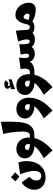

<svg xmlns="http://www.w3.org/2000/svg" viewBox="1512 -2293 1181 4245"><g transform="rotate(-90 2102.5 -170.5)"><path d="M296 246Q227 246 166.5 218Q106 190 68 134Q30 78 30 -4Q30 -56 48 -108Q66 -160 102 -205.5Q138 -251 193 -283L315 -108Q278 -80 256.5 -37Q235 6 235 47Q235 74 247 98Q259 122 281 136.5Q303 151 332 151Q382 151 408.5 122Q435 93 442.5 44Q450 -5 442 -65.5Q434 -126 415 -191Q396 -256 371 -316L634 -355Q659 -282 663 -200Q667 -118 648 -39Q629 40 585 104.5Q541 169 469 207.5Q397 246 296 246ZM323 -333Q294 -352 265.5 -375Q237 -398 217 -423L308 -521Q333 -493 358 -471Q383 -449 415 -427Z M1127 0V-100Q1154 -100 1180.5 -100Q1207 -100 1234 -101L1254 -51L1234 -1Q1207 -1 1180.5 -0.5Q1154 0 1127 0ZM899 400 728 209Q788 173 844.5 135.5Q901 98 945 56.5Q989 15 1015 -33Q1041 -81 1041 -139Q1041 -163 1031 -178.5Q1021 -194 1005 -201.5Q989 -209 972 -209Q949 -209 927.5 -195Q906 -181 906 -157Q906 -133 927.5 -121Q949 -109 982 -104.5Q1015 -100 1049 -100L1038 4Q944 4 873.5 -23Q803 -50 763.5 -97.5Q724 -145 724 -205Q724 -261 750.5 -305Q777 -349 824 -374Q871 -399 930 -399Q1005 -399 1062 -366Q1119 -333 1151.5 -270.5Q1184 -208 1184 -119Q1184 -32 1160 42.5Q1136 117 1095 181Q1054 245 1003.5 299.5Q953 354 899 400Z M1234 0V-100Q1277 -100 1297 -143Q1317 -186 1317 -259Q1317 -321 1311.5 -393.5Q1306 -466 1294 -542Q1282 -618 1264 -690L1532 -741Q1536 -644 1535 -553Q1534 -462 1529.5 -388Q1525 -314 1516 -266Q1506 -209 1486.5 -160.5Q1467 -112 1434.5 -76Q1402 -40 1353 -20Q1304 0 1234 0Z M1780 400 1609 209Q1669 173 1725.5 135.5Q1782 98 1826 56.5Q1870 15 1896 -33Q1922 -81 1922 -139Q1922 -163 1912 -178.5Q1902 -194 1886 -201.5Q1870 -209 1853 -209Q1830 -209 1808.5 -195Q1787 -181 1787 -157Q1787 -133 1808.5 -121Q1830 -109 1863 -104.5Q1896 -100 1930 -100L1919 4Q1825 4 1754.5 -23Q1684 -50 1644.5 -97.5Q1605 -145 1605 -205Q1605 -261 1631.5 -305Q1658 -349 1705 -374Q1752 -399 1811 -399Q1886 -399 1943 -366Q2000 -333 2032.5 -270.5Q2065 -208 2065 -119Q2065 -32 2041 42.5Q2017 117 1976 181Q1935 245 1884.5 299.5Q1834 354 1780 400Z M2528 0V-100Q2555 -100 2581.5 -100Q2608 -100 2635 -101L2655 -51L2635 -1Q2608 -1 2581.5 -0.5Q2555 0 2528 0ZM2300 400 2129 209Q2189 173 2245.5 135.5Q2302 98 2346 56.5Q2390 15 2416 -33Q2442 -81 2442 -139Q2442 -163 2432 -178.5Q2422 -194 2406 -201.5Q2390 -209 2373 -209Q2350 -209 2328.5 -195Q2307 -181 2307 -157Q2307 -133 2328.5 -121Q2350 -109 2383 -104.5Q2416 -100 2450 -100L2439 4Q2345 4 2274.5 -23Q2204 -50 2164.5 -97.5Q2125 -145 2125 -205Q2125 -261 2151.5 -305Q2178 -349 2225 -374Q2272 -399 2331 -399Q2406 -399 2463 -366Q2520 -333 2552.5 -270.5Q2585 -208 2585 -119Q2585 -32 2561 42.5Q2537 117 2496 181Q2455 245 2404.5 299.5Q2354 354 2300 400ZM2377 -521 2359 -527Q2311 -527 2287 -547.5Q2263 -568 2263 -596Q2263 -629 2292 -647Q2321 -665 2358 -665Q2381 -665 2405.5 -659Q2430 -653 2449 -633L2387 -573Q2377 -581 2366.5 -584.5Q2356 -588 2345 -588Q2335 -588 2327 -584.5Q2319 -581 2319 -570Q2319 -559 2334.5 -549.5Q2350 -540 2389 -547Q2415 -552 2430 -557.5Q2445 -563 2470 -574V-523ZM2255 -428V-519Q2298 -528 2332 -535Q2366 -542 2399 -548Q2432 -554 2470 -560V-503Q2430 -491 2399 -480.5Q2368 -470 2335 -458Q2302 -446 2255 -428Z M3351 11Q3289 11 3247.5 -11Q3206 -33 3183.5 -66Q3161 -99 3154 -132L3246 -252Q3246 -203 3252.5 -169.5Q3259 -136 3272 -119Q3285 -102 3305 -102Q3336 -102 3344.5 -121Q3353 -140 3353 -171Q3353 -209 3340.5 -257.5Q3328 -306 3309 -361L3545 -410Q3549 -382 3552 -355Q3555 -328 3557 -294.5Q3559 -261 3559 -212Q3559 -155 3537 -104Q3515 -53 3469 -21Q3423 11 3351 11ZM2635 0V-100Q2656 -100 2670.5 -111Q2685 -122 2693 -138Q2701 -154 2704.5 -171.5Q2708 -189 2708 -202Q2708 -230 2706.5 -252Q2705 -274 2697 -305L2952 -340Q2949 -314 2947 -294.5Q2945 -275 2944 -254.5Q2943 -234 2943 -202L2876 -172Q2876 -118 2844.5 -79.5Q2813 -41 2758.5 -20.5Q2704 0 2635 0ZM3038 9Q2988 9 2944.5 -10.5Q2901 -30 2874 -72Q2847 -114 2847 -183L2943 -202Q2943 -175 2949 -156Q2955 -137 2967 -127Q2979 -117 2997 -117Q3020 -117 3029 -136Q3038 -155 3038 -183Q3038 -212 3033 -237.5Q3028 -263 3016 -304L3249 -334Q3248 -321 3247 -304Q3246 -287 3246 -252Q3246 -176 3221.5 -117Q3197 -58 3150.5 -24.5Q3104 9 3038 9ZM3625 0Q3565 0 3524 -22.5Q3483 -45 3462 -90Q3441 -135 3441 -202L3559 -212Q3559 -154 3577 -127Q3595 -100 3625 -100L3645 -50Z M4014 29Q3953 29 3899 15Q3845 1 3802 -18.5Q3759 -38 3729 -55L3772 -134Q3793 -127 3822.5 -118Q3852 -109 3877 -109Q3897 -109 3911 -117.5Q3925 -126 3925 -148Q3925 -167 3914 -188Q3903 -209 3886 -224Q3869 -239 3852 -239Q3831 -239 3819 -225Q3807 -211 3800 -189Q3793 -167 3788.5 -142.5Q3784 -118 3778 -97Q3762 -40 3720 -20Q3678 0 3625 0V-100Q3645 -100 3657.5 -110.5Q3670 -121 3678 -139Q3686 -157 3691.5 -180Q3697 -203 3703 -227Q3716 -278 3740 -322Q3764 -366 3802 -393Q3840 -420 3896 -420Q3952 -420 4001 -396.5Q4050 -373 4087 -331.5Q4124 -290 4144.5 -237Q4165 -184 4165 -124Q4165 -82 4152 -53Q4139 -24 4117.5 -5.5Q4096 13 4069 21Q4042 29 4014 29Z"/></g></svg>

Font: Marhey Light
Style: Regular
Weight: 300
Designer: Nur Syamsi & Bustanul Arifin
Foundry: Namelatype
Version: Version 1.000